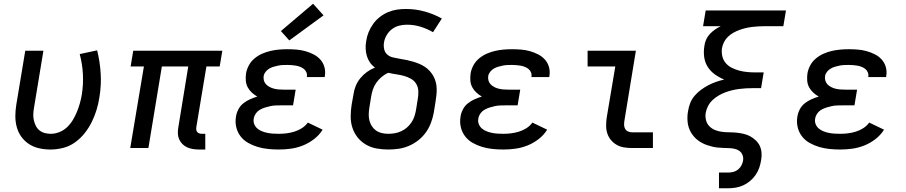

<svg xmlns="http://www.w3.org/2000/svg" viewBox="-20 -791 4840 1026"><path d="M250 8Q219 8 189.5 1.5Q160 -5 136 -20.5Q112 -36 95 -59Q78 -82 70 -110.5Q62 -139 62 -169.5Q62 -200 67 -231L115 -520H212L162 -217Q159 -200 158 -183Q157 -166 160.5 -150Q164 -134 171 -119.5Q178 -105 190 -95Q202 -85 218 -80.5Q234 -76 251 -76Q274 -76 297 -85Q320 -94 338 -111Q356 -128 369 -149.5Q382 -171 391 -193Q400 -215 406.5 -238Q413 -261 417 -284Q426 -340 423 -395Q420 -450 406 -502L499 -522Q514 -463 518 -399Q522 -335 511 -270Q506 -237 496 -204Q486 -171 470.5 -139.5Q455 -108 432.5 -79.5Q410 -51 380.5 -30Q351 -9 317 -0.5Q283 8 250 8Z M1045 8Q1028 8 1011.5 5.5Q995 3 980.5 -3.5Q966 -10 955 -21Q944 -32 937.5 -46.5Q931 -61 930.5 -77.5Q930 -94 933 -111L986 -436H845L773 0H676L749 -436H678L692 -520H1168L1154 -436H1083L1029 -111Q1028 -104 1029 -97Q1030 -90 1034.5 -85Q1039 -80 1045.5 -78Q1052 -76 1059 -76H1077V8Z M1470 8Q1441 8 1412 5Q1383 2 1356.5 -6Q1330 -14 1306 -27.5Q1282 -41 1265.5 -62.5Q1249 -84 1242.5 -111.5Q1236 -139 1241 -168Q1244 -188 1254 -207Q1264 -226 1280.5 -239Q1297 -252 1316 -260.5Q1335 -269 1355 -275Q1339 -284 1325.5 -296.5Q1312 -309 1303.5 -325Q1295 -341 1293.5 -360.5Q1292 -380 1295 -400Q1299 -422 1310.5 -443Q1322 -464 1341 -479.5Q1360 -495 1382 -504.5Q1404 -514 1426 -519Q1448 -524 1470.5 -526Q1493 -528 1516 -528Q1540 -528 1564.5 -526Q1589 -524 1612 -517.5Q1635 -511 1655.5 -500.5Q1676 -490 1691.5 -473Q1707 -456 1713.5 -433Q1720 -410 1716 -386Q1716 -384 1715.5 -382.5Q1715 -381 1715 -379H1619Q1620 -380 1620 -380.5Q1620 -381 1620 -381Q1622 -393 1617.5 -404Q1613 -415 1604.5 -422Q1596 -429 1585 -433.5Q1574 -438 1562.5 -440Q1551 -442 1539.5 -443Q1528 -444 1516 -444Q1503 -444 1491 -443.5Q1479 -443 1467 -440.5Q1455 -438 1442.5 -434.5Q1430 -431 1419 -424.5Q1408 -418 1399.5 -407.5Q1391 -397 1389 -385Q1387 -372 1390.5 -360Q1394 -348 1402.5 -339.5Q1411 -331 1422 -325.5Q1433 -320 1445 -317Q1457 -314 1470 -313Q1483 -312 1495 -312H1560L1546 -228H1482Q1467 -228 1453 -227.5Q1439 -227 1425 -224Q1411 -221 1396.5 -216.5Q1382 -212 1369 -204.5Q1356 -197 1347 -184Q1338 -171 1336 -157Q1333 -142 1338.5 -128Q1344 -114 1355 -104.5Q1366 -95 1380 -89.5Q1394 -84 1408.5 -81Q1423 -78 1438.5 -77Q1454 -76 1470 -76Q1490 -76 1511 -78.5Q1532 -81 1553 -87.5Q1574 -94 1593 -106Q1612 -118 1625 -136L1704 -98Q1686 -69 1658 -47.5Q1630 -26 1598.5 -13.5Q1567 -1 1534.5 3.5Q1502 8 1470 8ZM1526 -575 1481 -625 1653 -771 1709 -709Z M2055 8Q2023 8 1992.5 2.5Q1962 -3 1936 -18Q1910 -33 1891.5 -56Q1873 -79 1863.5 -107.5Q1854 -136 1854 -167.5Q1854 -199 1859 -231L1869 -287Q1872 -310 1881 -332Q1890 -354 1905.5 -373Q1921 -392 1941 -406.5Q1961 -421 1984 -430Q1968 -441 1957 -457Q1946 -473 1940.5 -491.5Q1935 -510 1934 -530.5Q1933 -551 1937 -572Q1940 -595 1949.5 -618.5Q1959 -642 1974 -663Q1989 -684 2009.5 -700Q2030 -716 2053.5 -726Q2077 -736 2101 -739.5Q2125 -743 2149 -743Q2201 -743 2249.5 -729.5Q2298 -716 2341 -692L2294 -619Q2263 -637 2228 -648Q2193 -659 2154 -659Q2134 -659 2113.5 -654Q2093 -649 2075.5 -636Q2058 -623 2046.5 -603.5Q2035 -584 2032 -564Q2029 -546 2033 -528Q2037 -510 2050 -499Q2063 -488 2080.5 -484Q2098 -480 2116 -477Q2134 -474 2151.5 -470.5Q2169 -467 2186 -462Q2203 -457 2219 -450.5Q2235 -444 2249.5 -434.5Q2264 -425 2275.5 -412.5Q2287 -400 2295.5 -385Q2304 -370 2308.5 -353Q2313 -336 2313.5 -318Q2314 -300 2312 -281.5Q2310 -263 2307 -245L2298 -189Q2293 -162 2283 -135Q2273 -108 2256 -84Q2239 -60 2215.5 -41.5Q2192 -23 2165 -11.5Q2138 0 2110 4Q2082 8 2055 8ZM2055 -76Q2072 -76 2089.5 -79Q2107 -82 2123.5 -89.5Q2140 -97 2154 -109Q2168 -121 2178.5 -136.5Q2189 -152 2194.5 -169Q2200 -186 2203 -203L2212 -259Q2216 -281 2215.5 -302.5Q2215 -324 2205 -341.5Q2195 -359 2177 -369.5Q2159 -380 2138.5 -385.5Q2118 -391 2097 -394Q2076 -397 2055 -402Q2036 -394 2019.5 -380Q2003 -366 1991 -349Q1979 -332 1972.5 -312.5Q1966 -293 1963 -273L1954 -217Q1951 -199 1950.5 -181.5Q1950 -164 1954 -147.5Q1958 -131 1967 -117Q1976 -103 1989.5 -93.5Q2003 -84 2020 -80Q2037 -76 2055 -76Z M2670 8Q2641 8 2612 5Q2583 2 2556.5 -6Q2530 -14 2506 -27.5Q2482 -41 2465.5 -62.5Q2449 -84 2442.5 -111.5Q2436 -139 2441 -168Q2444 -188 2454 -207Q2464 -226 2480.5 -239Q2497 -252 2516 -260.5Q2535 -269 2555 -275Q2539 -284 2525.5 -296.5Q2512 -309 2503.5 -325Q2495 -341 2493.5 -360.5Q2492 -380 2495 -400Q2499 -422 2510.5 -443Q2522 -464 2541 -479.5Q2560 -495 2582 -504.5Q2604 -514 2626 -519Q2648 -524 2670.5 -526Q2693 -528 2716 -528Q2740 -528 2764.5 -526Q2789 -524 2812 -517.5Q2835 -511 2855.5 -500.5Q2876 -490 2891.5 -473Q2907 -456 2913.5 -433Q2920 -410 2916 -386Q2916 -384 2915.5 -382.5Q2915 -381 2915 -379H2819Q2820 -380 2820 -380.5Q2820 -381 2820 -381Q2822 -393 2817.5 -404Q2813 -415 2804.5 -422Q2796 -429 2785 -433.5Q2774 -438 2762.5 -440Q2751 -442 2739.5 -443Q2728 -444 2716 -444Q2703 -444 2691 -443.5Q2679 -443 2667 -440.5Q2655 -438 2642.5 -434.5Q2630 -431 2619 -424.5Q2608 -418 2599.5 -407.5Q2591 -397 2589 -385Q2587 -372 2590.5 -360Q2594 -348 2602.5 -339.5Q2611 -331 2622 -325.5Q2633 -320 2645 -317Q2657 -314 2670 -313Q2683 -312 2695 -312H2760L2746 -228H2682Q2667 -228 2653 -227.5Q2639 -227 2625 -224Q2611 -221 2596.5 -216.5Q2582 -212 2569 -204.5Q2556 -197 2547 -184Q2538 -171 2536 -157Q2533 -142 2538.5 -128Q2544 -114 2555 -104.5Q2566 -95 2580 -89.5Q2594 -84 2608.5 -81Q2623 -78 2638.5 -77Q2654 -76 2670 -76Q2690 -76 2711 -78.5Q2732 -81 2753 -87.5Q2774 -94 2793 -106Q2812 -118 2825 -136L2904 -98Q2886 -69 2858 -47.5Q2830 -26 2798.5 -13.5Q2767 -1 2734.5 3.5Q2702 8 2670 8Z M3357 0Q3335 0 3314 -3.5Q3293 -7 3275.5 -17Q3258 -27 3245 -42.5Q3232 -58 3225.5 -77.5Q3219 -97 3219 -118.5Q3219 -140 3222 -162L3268 -436H3120V-520H3378L3317 -148Q3315 -136 3315 -124.5Q3315 -113 3320 -103.5Q3325 -94 3335 -89Q3345 -84 3357 -84H3469V0Z M3822 215V131H3872Q3886 131 3899.5 127.5Q3913 124 3924.5 114.5Q3936 105 3942.5 92Q3949 79 3951 66Q3953 50 3947.5 36.5Q3942 23 3930.5 15Q3919 7 3904.5 4Q3890 1 3875 0.5Q3860 0 3845 -0.5Q3830 -1 3815 -2.5Q3800 -4 3786 -7.5Q3772 -11 3758.5 -15.5Q3745 -20 3732 -27Q3719 -34 3708 -42.5Q3697 -51 3688 -61.5Q3679 -72 3672 -84Q3665 -96 3660.5 -110Q3656 -124 3654.5 -138.5Q3653 -153 3653.5 -168Q3654 -183 3657 -198Q3660 -219 3668.5 -240.5Q3677 -262 3692 -279.5Q3707 -297 3726 -311Q3745 -325 3765 -335.5Q3785 -346 3806.5 -353.5Q3828 -361 3850 -366Q3823 -377 3800 -393.5Q3777 -410 3762 -433.5Q3747 -457 3743 -486Q3739 -515 3744 -545Q3746 -562 3753 -578.5Q3760 -595 3772.5 -608.5Q3785 -622 3800 -632.5Q3815 -643 3831 -651H3737L3751 -735H4180L4166 -651H4066Q4049 -651 4032 -650Q4015 -649 3998.5 -647Q3982 -645 3965 -641Q3948 -637 3931.5 -631Q3915 -625 3899 -616Q3883 -607 3870 -594.5Q3857 -582 3849 -566Q3841 -550 3838 -533Q3835 -511 3840 -490Q3845 -469 3858.5 -453.5Q3872 -438 3891 -428.5Q3910 -419 3931 -413.5Q3952 -408 3974 -406Q3996 -404 4018 -404H4061L4047 -320H4004Q3985 -320 3966.5 -319Q3948 -318 3929 -315.5Q3910 -313 3891.5 -308.5Q3873 -304 3854.5 -297Q3836 -290 3818.5 -279.5Q3801 -269 3786.5 -255Q3772 -241 3763 -223Q3754 -205 3751 -187Q3748 -167 3753 -148Q3758 -129 3771 -116Q3784 -103 3801.5 -96Q3819 -89 3838.5 -86.5Q3858 -84 3878 -84Q3898 -84 3917 -82Q3936 -80 3955 -75.5Q3974 -71 3990 -62Q4006 -53 4019.5 -40Q4033 -27 4040.5 -10.5Q4048 6 4049.5 26Q4051 46 4047 66Q4044 86 4037 106Q4030 126 4018 143.5Q4006 161 3989 175.5Q3972 190 3952.5 199Q3933 208 3912.5 211.5Q3892 215 3872 215Z M4470 8Q4441 8 4412 5Q4383 2 4356.5 -6Q4330 -14 4306 -27.5Q4282 -41 4265.5 -62.5Q4249 -84 4242.5 -111.5Q4236 -139 4241 -168Q4244 -188 4254 -207Q4264 -226 4280.5 -239Q4297 -252 4316 -260.5Q4335 -269 4355 -275Q4339 -284 4325.5 -296.5Q4312 -309 4303.5 -325Q4295 -341 4293.5 -360.5Q4292 -380 4295 -400Q4299 -422 4310.5 -443Q4322 -464 4341 -479.5Q4360 -495 4382 -504.5Q4404 -514 4426 -519Q4448 -524 4470.5 -526Q4493 -528 4516 -528Q4540 -528 4564.5 -526Q4589 -524 4612 -517.5Q4635 -511 4655.5 -500.5Q4676 -490 4691.5 -473Q4707 -456 4713.5 -433Q4720 -410 4716 -386Q4716 -384 4715.5 -382.5Q4715 -381 4715 -379H4619Q4620 -380 4620 -380.5Q4620 -381 4620 -381Q4622 -393 4617.5 -404Q4613 -415 4604.5 -422Q4596 -429 4585 -433.5Q4574 -438 4562.5 -440Q4551 -442 4539.5 -443Q4528 -444 4516 -444Q4503 -444 4491 -443.5Q4479 -443 4467 -440.5Q4455 -438 4442.5 -434.5Q4430 -431 4419 -424.5Q4408 -418 4399.5 -407.5Q4391 -397 4389 -385Q4387 -372 4390.5 -360Q4394 -348 4402.5 -339.5Q4411 -331 4422 -325.5Q4433 -320 4445 -317Q4457 -314 4470 -313Q4483 -312 4495 -312H4560L4546 -228H4482Q4467 -228 4453 -227.5Q4439 -227 4425 -224Q4411 -221 4396.5 -216.5Q4382 -212 4369 -204.5Q4356 -197 4347 -184Q4338 -171 4336 -157Q4333 -142 4338.5 -128Q4344 -114 4355 -104.5Q4366 -95 4380 -89.5Q4394 -84 4408.5 -81Q4423 -78 4438.5 -77Q4454 -76 4470 -76Q4490 -76 4511 -78.5Q4532 -81 4553 -87.5Q4574 -94 4593 -106Q4612 -118 4625 -136L4704 -98Q4686 -69 4658 -47.5Q4630 -26 4598.5 -13.5Q4567 -1 4534.5 3.5Q4502 8 4470 8Z"/></svg>

Font: Iosevka SS04 Medium Extended
Style: Italic
Weight: 500
Width: 7
Italic angle: -9°
Monospace: yes
Designer: Belleve Invis
Foundry: Belleve Invis
Version: Version 19.0.0; ttfautohint (v1.8.4)